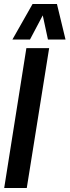

<svg xmlns="http://www.w3.org/2000/svg" viewBox="-20 -941 348 961"><path d="M1 0 112 -700H226L114 0ZM42 -743 143 -921H265L308 -743H220L194 -864L130 -743Z"/></svg>

Font: Georama SemiCondensed SemiBold
Style: Italic
Weight: 600
Width: 4
Italic angle: -9°
Designer: Jean-Baptiste Levee
Foundry: Production Type
Version: Version 1.000